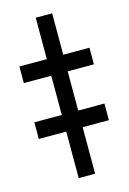

<svg xmlns="http://www.w3.org/2000/svg" viewBox="-111 -766 554 822"><g transform="rotate(-15 166.0 -355.5)"><path d="M205.6 0H132.8V-710.9H205.6ZM321.8 -453.6H11.2V-527.3H321.8ZM321.8 -206.1H11.2V-279.8H321.8Z"/></g></svg>

Font: Roboto
Style: Regular
Weight: 400
Designer: Google
Version: Version 2.001047; 2015